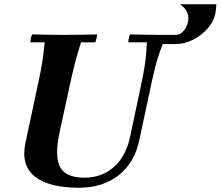

<svg xmlns="http://www.w3.org/2000/svg" viewBox="-20 -863 1032 898"><path d="M801 -657H741Q727 -620 718 -591.5Q709 -563 703.5 -539Q698 -515 692 -490L631 -205Q609 -102 535 -43.5Q461 15 350 15Q208 15 142.5 -37.5Q77 -90 99 -195L162 -490Q173 -540 179 -582Q185 -624 189 -665H122Q122 -673 124.5 -684Q127 -695 130 -702Q164 -701 205.5 -700.5Q247 -700 281 -700Q316 -700 357.5 -700.5Q399 -701 434 -702Q434 -695 431.5 -684Q429 -673 426 -665H359Q345 -622 333.5 -578.5Q322 -535 312 -490L258 -241Q235 -132 261 -82Q287 -32 375 -32Q456 -32 512.5 -82Q569 -132 588 -221L645 -490Q650 -515 654 -538Q658 -561 661.5 -591Q665 -621 667 -665H580Q580 -673 582.5 -684Q585 -695 588 -702Q629 -701 662 -700.5Q695 -700 714 -700Q729 -700 751 -700Q773 -700 804 -700ZM801 -657 804 -700Q825 -700 843 -724Q861 -748 861 -778Q861 -795 852.5 -811Q844 -827 822 -843H992Q991 -829 990 -819Q989 -809 987 -798Q979 -761 950.5 -729Q922 -697 882.5 -677Q843 -657 801 -657Z"/></svg>

Font: Poltawski Nowy
Style: Bold Italic
Weight: 700
Italic angle: -12°
Designer: Adam Pótawski, Mateusz Machalski, Borys Kosmynka, Ania Wieluska
Foundry: Capitalics.wtf
Version: Version 1.001;gftools[0.9.25]